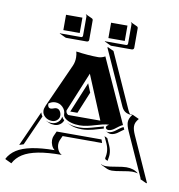

<svg xmlns="http://www.w3.org/2000/svg" viewBox="-109 -732 841 902"><g transform="rotate(10 311.5 -281.0)"><path d="M-26.4 77.6Q-12.2 51 14.6 33.8Q41.5 16.6 85.8 7.6Q130.1 -1.5 194.3 -2Q184.6 -9.5 179.3 -21.9Q174.1 -34.2 174.1 -46.6Q174.1 -58.1 178 -66.7L188.5 -89.8H402.6L408 -73.7H219.7L210 -52Q206.1 -43.7 206.1 -32.7Q206.1 -18.3 212.6 -5Q219.2 8.3 231.2 14.2Q165 14.2 119.5 22.9Q74 31.7 46.4 49.2Q18.8 66.7 4.6 94.2L-25.4 80.1ZM26.1 2.7 101.8 -166Q104.2 -156 110.6 -147.7L46.4 -3.9Q36.4 -1 26.1 2.7ZM110.4 -176.8Q110.4 -186.5 116.9 -201.4L210.2 -408.7Q218 -426.3 218 -448Q218 -462.6 214.1 -476.1Q273.9 -467.8 320.3 -467.8Q328.1 -467.8 337.4 -470.6Q346.7 -473.4 352.5 -477.3L490.2 -173.8Q482.4 -170.7 473.4 -164.3Q464.4 -158 457.9 -152.6Q451.4 -147.2 443 -143.1Q434.6 -138.9 426.8 -138.9Q421.1 -138.9 417 -142Q412.8 -145 412.8 -149.4Q412.8 -153.8 416 -157Q419.2 -160.2 425.8 -164.1Q412.6 -164.1 394.5 -159.8Q376.5 -155.5 361.1 -150.5Q345.7 -145.5 325.8 -141.2Q305.9 -137 289.3 -137Q267.6 -137 249 -142.2Q230.5 -147.5 219.7 -156.4Q209 -165.3 209 -175.8Q209 -195.1 194.3 -209.5Q179.7 -223.9 159.2 -223.9Q141.1 -223.9 127.2 -212.2Q127.2 -191.4 142.3 -191.2Q147.5 -191.2 155.2 -194.2Q162.8 -197.3 168 -197.3Q179.4 -197.3 185.9 -187.3Q192.4 -177.2 192.4 -166.3Q192.4 -153.3 182.4 -144.2Q172.4 -135 158.2 -135Q138.4 -135 124.4 -147.2Q110.4 -159.4 110.4 -176.8ZM122.8 -545.9 123.8 -547.6Q125.2 -546.9 127 -546.9H224.6Q227.8 -546.9 230.1 -549.2Q232.4 -551.5 232.4 -554.7V-647.5Q232.4 -652.3 228 -654.5L228.8 -656.2L258.8 -642.3Q264.4 -639.6 264.4 -633.3V-540.5Q264.4 -536.4 261.6 -533.7Q258.8 -531 254.6 -531H157Q154.8 -531 152.8 -531.7ZM131.3 -130.6 131.6 -130.9Q144 -125 158.2 -125.2Q175.3 -125.2 188 -136.1Q200.7 -147 202.1 -163.3Q206.1 -154.8 214.4 -147.9Q210.2 -135 198.5 -126.8Q186.8 -118.7 172.4 -118.7Q157.2 -118.7 145.5 -124ZM136.7 -564.5V-637.7H214.8V-564.5ZM217 -195.3Q217 -182.1 228.5 -175.8H381.8L294.9 -384.5ZM229.2 -138.9Q254.6 -127.2 289.3 -127.2Q308.3 -127.2 328.2 -131.6Q348.1 -136 370 -142.7Q391.8 -149.4 403.3 -151.9Q403.3 -150.6 403.1 -149.4Q403.1 -145.5 404.5 -142.1Q397.2 -140.1 381.7 -135.5Q366.2 -130.9 356.2 -128.2Q346.2 -125.5 331.4 -123Q316.7 -120.6 303.5 -120.6Q268.3 -120.6 243.4 -132.3ZM235.1 -193.4 294.9 -338.6 312 -296.9 269.3 -193.4ZM337.6 -545.9 338.6 -547.6Q340.1 -546.9 341.8 -546.9H439.5Q442.6 -546.9 444.9 -549.2Q447.3 -551.5 447.3 -554.7V-647.5Q447.3 -652.3 442.9 -654.5L443.6 -656.2L473.6 -642.3Q479.2 -639.6 479.2 -633.3V-540.5Q479.2 -536.4 476.4 -533.7Q473.6 -531 469.5 -531H371.8Q369.6 -531 367.7 -531.7ZM351.6 -564.5V-637.7H429.7V-564.5ZM355.5 -518.3 355.7 -522.7 385.7 -508.8 503.9 -246.1Q508.5 -236.1 514.4 -229.7Q520.8 -228.8 528.3 -228.8L558.3 -214.8Q550 -205.1 546 -196.5Q542 -188 542 -177.7Q542 -161.6 553.5 -136.2L648.2 74.5L645.3 76.4L615.2 62.5L614.7 57.6L521.5 -149.4Q509.8 -175.5 509.8 -191.4Q509.8 -209 524.2 -227.1Q516.1 -227.3 509.8 -228.5Q503.4 -229.7 496.1 -232.9Q488.8 -236.1 482.7 -242.7Q476.6 -249.3 472.2 -259.3ZM413.8 -107.4 428 -100.8 443.1 -67.4Q452.1 -46.9 452.1 -26.9Q452.1 -19.3 450.4 -10Q448.7 -0.7 448.7 -0.2Q448.7 3.4 450.4 3.7Q435.8 2.2 434.6 -5.9Q434.8 -7.3 435.8 -12.1Q436.8 -16.8 437.4 -22.2Q438 -27.6 438 -33.4Q438 -53.5 429 -74ZM415 -131.6Q420.4 -129.2 426.8 -129.2Q436 -129.2 445.6 -133.5Q455.1 -137.9 462 -143.6Q469 -149.2 478 -155.6Q487.1 -162.1 493.9 -164.8L494.6 -165L499.8 -154.1Q494.6 -150.9 486.3 -144.5Q478 -138.2 472 -133.9Q466.1 -129.6 457.5 -126.1Q449 -122.6 440.9 -122.6Q434.8 -122.6 429.2 -125ZM420.4 24.4Q430.2 30.3 445.3 30.3Q460 30.3 492.6 24.4Q525.1 18.6 541 18.6Q576.4 18.6 598.1 37.6L594.5 36.9Q582.3 34.2 571.3 34.2Q556.2 34.2 523.3 40.2Q490.5 46.1 475.3 46.1Q462.2 46.1 452.9 42L422.9 27.8Z"/></g></svg>

Font: AgreloyS1
Style: Medium
Weight: 400
Designer: gluk
Foundry: gluk
Version: Version 0.27